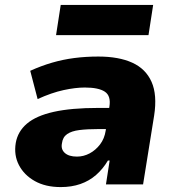

<svg xmlns="http://www.w3.org/2000/svg" viewBox="-20 -750 712 781"><path d="M227 11Q165 11 121.5 -13.5Q78 -38 57 -78.5Q36 -119 44 -168Q52 -215 89.5 -247Q127 -279 198.5 -295Q270 -311 380 -311H448L435 -225H380Q335 -225 303 -221Q271 -217 253 -204.5Q235 -192 232 -167Q227 -143 243.5 -128Q260 -113 293 -113Q320 -113 344.5 -126Q369 -139 387 -162.5Q405 -186 410 -219L425 -316Q432 -360 406.5 -377Q381 -394 325 -394Q287 -394 238.5 -383.5Q190 -373 133 -347L103 -462Q147 -482 191.5 -495Q236 -508 282.5 -514Q329 -520 380 -520Q463 -520 518 -495Q573 -470 596.5 -417Q620 -364 607 -280L562 0H411L426 -97H419Q399 -63 371 -38.5Q343 -14 307 -1.5Q271 11 227 11ZM208 -607 227 -730H603L584 -607Z"/></svg>

Font: Nunito Sans 6pt Black
Style: Italic
Weight: 900
Italic angle: -9°
Version: Version 3.101;gftools[0.9.27]